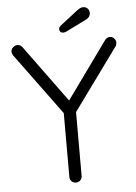

<svg xmlns="http://www.w3.org/2000/svg" viewBox="-58 -906 675 951"><g transform="rotate(-5 279.5 -431.0)"><path d="M510.5 -703.8Q523.8 -703.8 532.1 -694.1Q540.5 -684.5 540.5 -674Q540.5 -668.8 539.1 -664.1Q537.8 -659.5 534.8 -655L300.2 -332.2L311.5 -371.2V-30.2Q311.5 -17.8 302.6 -8.9Q293.8 0 281.2 0Q267.5 0 259 -8.9Q250.5 -17.8 250.5 -30.2V-364L256.2 -340.2L26.8 -652.8Q22.8 -658.2 21 -663.5Q19.2 -668.8 19.2 -674.2Q19.2 -687 29.8 -695.4Q40.2 -703.8 51 -703.8Q66.2 -703.8 76 -690L290.5 -396.5L276 -399L485.2 -689.5Q495 -703.8 510.5 -703.8ZM283.2 -745.5Q273.2 -745.5 268.5 -751Q263.8 -756.5 263.8 -763.5Q263.8 -769 266.5 -773.2Q269.2 -777.5 274 -781.5L363 -850.8Q368.8 -855.2 376 -858.8Q383.2 -862.2 391.8 -862.2Q405 -862.2 413.6 -853.4Q422.2 -844.5 422.2 -832Q422.2 -821.5 417.2 -813.8Q412.2 -806 402.5 -800.8L304.8 -752.2Q300.2 -749.8 294.6 -747.6Q289 -745.5 283.2 -745.5Z"/></g></svg>

Font: Quicksand Variable Light
Style: Regular
Weight: 300
Designer: Andrew Paglinawan
Foundry: Andrew Paglinawan
Version: Version 3.004